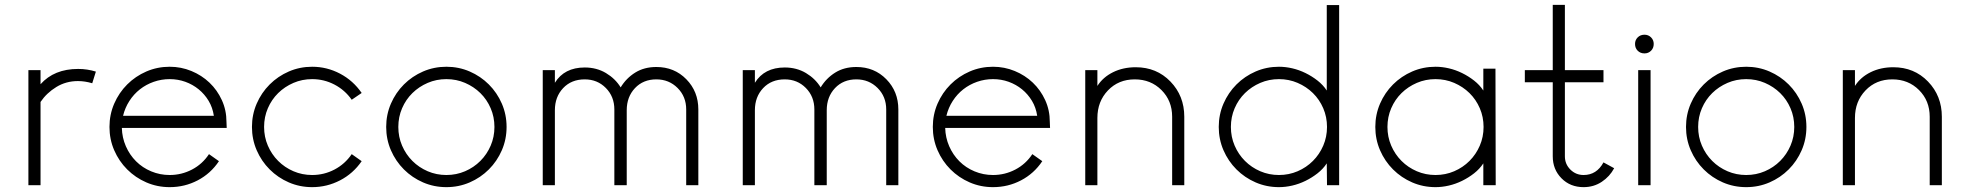

<svg xmlns="http://www.w3.org/2000/svg" viewBox="-20 -777 8108 791"><path d="M97 -488H147V-430Q203 -493 302 -493Q340 -493 375 -482L360 -434Q330 -443 301 -443Q252 -443 212 -418.5Q172 -394 147 -357V-14H97Z M679 -6Q628 -6 583 -25.5Q538 -45 504 -79Q470 -113 450.5 -158Q431 -203 431 -254Q431 -305 450.5 -350Q470 -395 504 -429Q538 -463 583 -482.5Q628 -502 679 -502Q726 -502 768.5 -484.5Q811 -467 843 -436.5Q875 -406 894 -364.5Q913 -323 913 -275L914 -250H482Q483 -210 498.5 -174.5Q514 -139 540.5 -112.5Q567 -86 603 -71Q639 -56 679 -56Q728 -56 771 -78.5Q814 -101 841 -142L882 -113Q848 -62 794.5 -34Q741 -6 679 -6ZM861 -300Q856 -334 839.5 -361.5Q823 -389 798.5 -409Q774 -429 743.5 -440Q713 -451 679 -451Q645 -451 613.5 -440Q582 -429 556.5 -409Q531 -389 513 -361Q495 -333 487 -300Z M1266 -6Q1215 -6 1170 -25.5Q1125 -45 1091 -79Q1057 -113 1037.5 -158Q1018 -203 1018 -254Q1018 -305 1037.5 -350Q1057 -395 1091 -429Q1125 -463 1170 -482.5Q1215 -502 1266 -502Q1327 -502 1381 -473.5Q1435 -445 1470 -394L1429 -366Q1401 -406 1358 -428.5Q1315 -451 1266 -451Q1225 -451 1189 -435.5Q1153 -420 1126 -393.5Q1099 -367 1083.5 -331Q1068 -295 1068 -254Q1068 -213 1083.5 -177Q1099 -141 1126 -114Q1153 -87 1189 -71.5Q1225 -56 1266 -56Q1315 -56 1358 -78.5Q1401 -101 1429 -142L1470 -113Q1435 -62 1381 -34Q1327 -6 1266 -6Z M1915 -25.5Q1870 -6 1819 -6Q1768 -6 1723 -25.5Q1678 -45 1644 -79Q1610 -113 1590.5 -158Q1571 -203 1571 -254Q1571 -305 1590.5 -350Q1610 -395 1644 -429Q1678 -463 1723 -482.5Q1768 -502 1819 -502Q1870 -502 1915 -482.5Q1960 -463 1994 -429Q2028 -395 2047.5 -350Q2067 -305 2067 -254Q2067 -203 2047.5 -158Q2028 -113 1994 -79Q1960 -45 1915 -25.5ZM1896 -435.5Q1860 -451 1819 -451Q1778 -451 1742 -435.5Q1706 -420 1679 -393.5Q1652 -367 1636.5 -331Q1621 -295 1621 -254Q1621 -213 1636.5 -177Q1652 -141 1679 -114Q1706 -87 1742 -71.5Q1778 -56 1819 -56Q1860 -56 1896 -71.5Q1932 -87 1959 -114Q1986 -141 2001.5 -177Q2017 -213 2017 -254Q2017 -295 2001.5 -331Q1986 -367 1959 -393.5Q1932 -420 1896 -435.5Z M2216 -488H2266V-436Q2305 -499 2389 -499Q2438 -499 2476.5 -476Q2515 -453 2537 -417Q2560 -455 2597 -478Q2634 -501 2684 -501Q2758 -501 2807.5 -450.5Q2857 -400 2857 -326V-14H2807V-326Q2807 -379 2771.5 -414.5Q2736 -450 2684 -450Q2630 -450 2596 -414Q2562 -378 2562 -323V-14H2511V-326Q2511 -379 2476 -414.5Q2441 -450 2389 -450Q2334 -450 2300 -414Q2266 -378 2266 -323V-14H2216Z M3040 -488H3090V-436Q3129 -499 3213 -499Q3262 -499 3300.5 -476Q3339 -453 3361 -417Q3384 -455 3421 -478Q3458 -501 3508 -501Q3582 -501 3631.5 -450.5Q3681 -400 3681 -326V-14H3631V-326Q3631 -379 3595.5 -414.5Q3560 -450 3508 -450Q3454 -450 3420 -414Q3386 -378 3386 -323V-14H3335V-326Q3335 -379 3300 -414.5Q3265 -450 3213 -450Q3158 -450 3124 -414Q3090 -378 3090 -323V-14H3040Z M4071 -6Q4020 -6 3975 -25.5Q3930 -45 3896 -79Q3862 -113 3842.5 -158Q3823 -203 3823 -254Q3823 -305 3842.5 -350Q3862 -395 3896 -429Q3930 -463 3975 -482.5Q4020 -502 4071 -502Q4118 -502 4160.5 -484.5Q4203 -467 4235 -436.5Q4267 -406 4286 -364.5Q4305 -323 4305 -275L4306 -250H3874Q3875 -210 3890.5 -174.5Q3906 -139 3932.5 -112.5Q3959 -86 3995 -71Q4031 -56 4071 -56Q4120 -56 4163 -78.5Q4206 -101 4233 -142L4274 -113Q4240 -62 4186.5 -34Q4133 -6 4071 -6ZM4253 -300Q4248 -334 4231.5 -361.5Q4215 -389 4190.5 -409Q4166 -429 4135.5 -440Q4105 -451 4071 -451Q4037 -451 4005.5 -440Q3974 -429 3948.5 -409Q3923 -389 3905 -361Q3887 -333 3879 -300Z M4451 -488H4501V-423Q4524 -459 4565.5 -479.5Q4607 -500 4659 -500Q4745 -500 4802 -441Q4859 -382 4859 -296V-14H4809V-296Q4809 -362 4765 -406Q4721 -450 4655 -450Q4588 -450 4544.5 -404.5Q4501 -359 4501 -291V-14H4451Z M5249 -6Q5198 -6 5153 -25.5Q5108 -45 5074 -79Q5040 -113 5020.5 -158Q5001 -203 5001 -254Q5001 -305 5020.5 -350Q5040 -395 5074 -429Q5108 -463 5153 -482.5Q5198 -502 5249 -502Q5276 -502 5304 -495.5Q5332 -489 5358.5 -476Q5385 -463 5408 -445Q5431 -427 5446 -404V-756H5497V-14H5447L5446 -104Q5431 -81 5408 -63Q5385 -45 5358.5 -32Q5332 -19 5304 -12.5Q5276 -6 5249 -6ZM5326 -435.5Q5290 -451 5249 -451Q5208 -451 5172 -435.5Q5136 -420 5109 -393.5Q5082 -367 5066.5 -331Q5051 -295 5051 -254Q5051 -213 5066.5 -177Q5082 -141 5109 -114Q5136 -87 5172 -71.5Q5208 -56 5249 -56Q5290 -56 5326 -71.5Q5362 -87 5389 -114Q5416 -141 5431.5 -177Q5447 -213 5447 -254Q5447 -295 5431.5 -331Q5416 -367 5389 -393.5Q5362 -420 5326 -435.5Z M5894 -502Q5921 -502 5949 -495.5Q5977 -489 6003.5 -476Q6030 -463 6053 -445Q6076 -427 6091 -404V-494H6141L6142 -14H6091V-104Q6076 -81 6053 -63Q6030 -45 6003.5 -32Q5977 -19 5949 -12.5Q5921 -6 5894 -6Q5843 -6 5798 -25.5Q5753 -45 5719 -79Q5685 -113 5665.5 -158Q5646 -203 5646 -254Q5646 -305 5665.5 -350Q5685 -395 5719 -429Q5753 -463 5798 -482.5Q5843 -502 5894 -502ZM5711.5 -331Q5696 -295 5696 -254Q5696 -213 5711.5 -177Q5727 -141 5754 -114Q5781 -87 5817 -71.5Q5853 -56 5894 -56Q5935 -56 5971 -71.5Q6007 -87 6034 -114Q6061 -141 6076.5 -177Q6092 -213 6092 -254Q6092 -295 6076.5 -331Q6061 -367 6034 -393.5Q6007 -420 5971 -435.5Q5935 -451 5894 -451Q5853 -451 5817 -435.5Q5781 -420 5754 -393.5Q5727 -367 5711.5 -331Z M6377 -438V-133Q6377 -79 6413 -42.5Q6449 -6 6504 -6Q6546 -6 6579 -28Q6612 -50 6630 -84L6586 -108Q6558 -56 6504 -56Q6472 -56 6449.5 -78.5Q6427 -101 6427 -133V-438H6586V-488H6427V-757H6377V-488H6262V-438Z M6755 -634Q6771 -634 6782 -623Q6793 -612 6793 -596Q6793 -579 6782 -568Q6771 -557 6755 -557Q6738 -557 6727 -568Q6716 -579 6716 -596Q6716 -612 6727 -623Q6738 -634 6755 -634ZM6729 -488H6780V-14H6729Z M7270 -25.5Q7225 -6 7174 -6Q7123 -6 7078 -25.5Q7033 -45 6999 -79Q6965 -113 6945.5 -158Q6926 -203 6926 -254Q6926 -305 6945.5 -350Q6965 -395 6999 -429Q7033 -463 7078 -482.5Q7123 -502 7174 -502Q7225 -502 7270 -482.5Q7315 -463 7349 -429Q7383 -395 7402.5 -350Q7422 -305 7422 -254Q7422 -203 7402.5 -158Q7383 -113 7349 -79Q7315 -45 7270 -25.5ZM7251 -435.5Q7215 -451 7174 -451Q7133 -451 7097 -435.5Q7061 -420 7034 -393.5Q7007 -367 6991.5 -331Q6976 -295 6976 -254Q6976 -213 6991.5 -177Q7007 -141 7034 -114Q7061 -87 7097 -71.5Q7133 -56 7174 -56Q7215 -56 7251 -71.5Q7287 -87 7314 -114Q7341 -141 7356.5 -177Q7372 -213 7372 -254Q7372 -295 7356.5 -331Q7341 -367 7314 -393.5Q7287 -420 7251 -435.5Z M7572 -488H7622V-423Q7645 -459 7686.5 -479.5Q7728 -500 7780 -500Q7866 -500 7923 -441Q7980 -382 7980 -296V-14H7930V-296Q7930 -362 7886 -406Q7842 -450 7776 -450Q7709 -450 7665.5 -404.5Q7622 -359 7622 -291V-14H7572Z"/></svg>

Font: Leon Sans
Style: Light
Weight: 300
Designer: Jongmin Kim
Version: Version 1.2